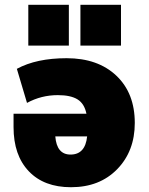

<svg xmlns="http://www.w3.org/2000/svg" viewBox="-20 -763 615 795"><path d="M313 -574.2V-743.2H481V-574.2ZM97.2 -574.2V-743.2H265.1V-574.2ZM273.9 12.2Q162.1 12.2 99.1 -54Q36.1 -120.1 36.1 -236.8V-292H337.9Q329.6 -333.5 301.3 -351.3Q272.9 -369.1 219.2 -369.1Q150.9 -369.1 91.8 -336.9L49.8 -478Q130.9 -522 255.9 -522Q385.3 -522 461.7 -449.7Q538.1 -377.4 538.1 -253.9Q538.1 -137.2 465.3 -62.5Q392.6 12.2 273.9 12.2ZM272 -123Q333 -123 340.8 -198.2H209Q214.8 -123 272 -123Z"/></svg>

Font: Mulish ExtraBlack
Style: Regular
Weight: 1000
Designer: Vernon Adams
Foundry: Vernon Adams
Version: Version 3.603; ttfautohint (v1.8.3)